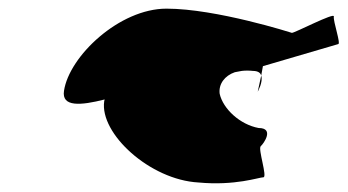

<svg xmlns="http://www.w3.org/2000/svg" viewBox="-20 -730 804 444"><path d="M128 -520C122 -482 167 -486 222 -500L221 -496C210 -421 327 -314 439 -308C524 -300 579 -320 589 -320C599 -320 576 -386 583 -392C590 -398 615 -434 578 -434C535 -442 496 -478 488 -513C485 -536 500 -555 523 -563L539 -566C546 -567 557 -567 565 -566C577 -566 583 -561 584 -555L588 -577L762 -628C769 -628 750 -681 752 -692C754 -702 662 -654 655 -654C655 -654 480 -710 365 -710C256 -710 140 -600 128 -520ZM576 -518C576 -518 589 -541 584 -555Z"/></svg>

Font: Ampere
Style: SuExtIta
Weight: 400
Version: Version 1